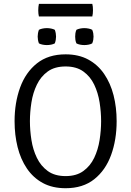

<svg xmlns="http://www.w3.org/2000/svg" viewBox="-20 -982 693 1014"><path d="M138 -342Q138 -293.5 146 -242.5Q154 -191.5 174.8 -148.5Q195.5 -105.5 232.2 -78.8Q269 -52 326.5 -52Q383.5 -52 420.2 -78.8Q457 -105.5 477.5 -148.5Q498 -191.5 506 -242.5Q514 -293.5 514 -342Q514 -390.5 506 -441.2Q498 -492 477.5 -535Q457 -578 420.2 -604.5Q383.5 -631 326.5 -631Q269 -631 232.2 -604.5Q195.5 -578 174.8 -535Q154 -492 146 -441.2Q138 -390.5 138 -342ZM57 -342Q57 -439.5 86.2 -519.8Q115.5 -600 175.2 -647.5Q235 -695 326.5 -695Q395.5 -695 446.2 -667.5Q497 -640 530.2 -591.2Q563.5 -542.5 579.8 -478.8Q596 -415 596 -342Q596 -244 566.8 -163.5Q537.5 -83 477.8 -35.5Q418 12 326.5 12Q257 12 206.2 -15.5Q155.5 -43 122.2 -92Q89 -141 73 -205Q57 -269 57 -342ZM425.5 -744Q414.5 -744 403 -746.2Q391.5 -748.5 383.5 -753Q379.5 -762.5 378.2 -771.5Q377 -780.5 377 -788.5Q377 -797 378.2 -806Q379.5 -815 383.5 -824.5Q391.5 -829 403 -831.2Q414.5 -833.5 425.5 -833.5Q436 -833.5 447.8 -831.2Q459.5 -829 467 -824.5Q471 -815 472.5 -806Q474 -797 474 -788.5Q474 -780.5 472.5 -771.5Q471 -762.5 467 -753Q459.5 -748.5 447.8 -746.2Q436 -744 425.5 -744ZM227.5 -744Q216.5 -744 205 -746.2Q193.5 -748.5 185.5 -753Q182 -762.5 180.5 -771.5Q179 -780.5 179 -788.5Q179 -797 180.5 -806Q182 -815 185.5 -824.5Q193.5 -829 205 -831.2Q216.5 -833.5 227.5 -833.5Q238.5 -833.5 250 -831.2Q261.5 -829 269.5 -824.5Q273 -815 274.5 -806Q276 -797 276 -788.5Q276 -780.5 274.5 -771.5Q273 -762.5 269.5 -753Q261.5 -748.5 250 -746.2Q238.5 -744 227.5 -744ZM185.5 -895Q182 -909 182 -927.5Q182 -946 185.5 -961.5H467.5Q469.5 -953.5 470.2 -946Q471 -938.5 471 -927.5Q471 -909.5 467.5 -895Z"/></svg>

Font: Signika
Style: Regular
Weight: 300
Designer: Anna Giedry
Foundry: Anna Giedry
Version: Version 2.000